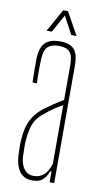

<svg xmlns="http://www.w3.org/2000/svg" viewBox="-86 -780 441 826"><g transform="rotate(10 135.0 -367.0)"><path d="M118 5Q80 5 61.2 -20.8Q42.5 -46.5 40 -90Q39.5 -105 39 -118Q38.5 -131 39 -145Q40 -177 46 -205.2Q52 -233.5 67 -258.2Q82 -283 110 -305Q128 -318.5 149.2 -333Q170.5 -347.5 192 -360V-514Q192 -552.5 177.8 -568.8Q163.5 -585 129 -585Q99 -585 82.2 -570.5Q65.5 -556 64 -514Q63.5 -499.5 63.2 -482.2Q63 -465 63.2 -446.5Q63.5 -428 64 -410H45Q44.5 -437 44 -464.8Q43.5 -492.5 44 -514Q45 -546.5 54.5 -566.5Q64 -586.5 83 -595.8Q102 -605 131 -605Q161 -605 178.8 -595.5Q196.5 -586 204.2 -566Q212 -546 212 -514V0H192V-47H186Q178.5 -24.5 163 -9.8Q147.5 5 118 5ZM118 -15Q146.5 -15 164.5 -31.8Q182.5 -48.5 192 -82V-337Q175.5 -328 156.8 -315.8Q138 -303.5 110 -280Q79.5 -254 70 -219.5Q60.5 -185 59 -145Q59 -137 59.2 -121.5Q59.5 -106 60 -90Q62.5 -54 78 -34.5Q93.5 -15 118 -15ZM66 -640 121 -739H142L197 -640H174L132 -718L89 -640Z"/></g></svg>

Font: Big Shoulders Thin
Style: Regular
Weight: 100
Designer: Patric King
Foundry: XO Type Co
Version: Version 2.002